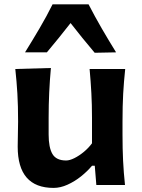

<svg xmlns="http://www.w3.org/2000/svg" viewBox="-20 -873 669 906"><path d="M232.9 13.7Q63.5 13.7 63.5 -181.2Q63.5 -216.8 64.5 -243.9Q65.4 -271 65.4 -299.3Q65.4 -374.5 62 -431.4Q58.6 -488.3 52.2 -547.4L220.2 -552.2Q214.8 -493.2 212.2 -436.3Q209.5 -379.4 209.5 -316.9V-238.3Q209.5 -176.8 227.5 -146.2Q245.6 -115.7 292 -115.7Q308.6 -115.7 330.8 -126.7Q353 -137.7 375.5 -156.2Q397.9 -174.8 414.1 -196.8V-316.9Q414.1 -379.4 411.1 -433.8Q408.2 -488.3 402.8 -547.4H570.8Q564.5 -488.3 561.3 -431.4Q558.1 -374.5 558.1 -299.3V-238.3Q558.1 -170.4 560.8 -115Q563.5 -59.6 569.8 0H434.6L427.2 -90.8H414.1Q392.1 -64.5 362.1 -40.5Q332 -16.6 298.6 -1.5Q265.1 13.7 232.9 13.7ZM426.8 -624Q397.5 -658.7 368.9 -693.8Q340.3 -729 313 -764.2Q286.1 -730 258.3 -695.3Q230.5 -660.6 201.2 -626H98.1Q133.3 -682.6 166.7 -739.5Q200.2 -796.4 228 -852.5H397.9Q426.8 -796.4 459.7 -739.5Q492.7 -682.6 527.8 -626Z"/></svg>

Font: Pinar DS4-SemiBold
Style: Regular
Weight: 600
Designer: Amin Abedi
Version: Version 2.000